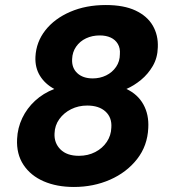

<svg xmlns="http://www.w3.org/2000/svg" viewBox="-20 -732 676 764"><path d="M274 12Q206 12 154 -10.5Q102 -33 73.5 -76Q45 -119 48 -179Q50 -223 68.5 -262Q87 -301 119.5 -331Q152 -361 196 -378Q159 -398 139 -430.5Q119 -463 121 -506Q124 -565 160.5 -611.5Q197 -658 259.5 -685Q322 -712 401 -712Q473 -712 519.5 -690Q566 -668 588 -630Q610 -592 608 -544Q607 -502 588 -469.5Q569 -437 541 -414Q513 -391 483 -378Q528 -357 550.5 -316.5Q573 -276 570 -223Q567 -152 525.5 -99Q484 -46 418 -17Q352 12 274 12ZM294 -112Q330 -112 359 -127Q388 -142 405 -167.5Q422 -193 423 -224Q426 -264 400 -288Q374 -312 327 -312Q292 -312 263 -297.5Q234 -283 216 -258Q198 -233 197 -201Q195 -163 220.5 -137.5Q246 -112 294 -112ZM349 -420Q378 -420 402.5 -432Q427 -444 442 -466Q457 -488 457 -516Q459 -540 449 -557Q439 -574 420.5 -582.5Q402 -591 377 -591Q347 -591 322.5 -579.5Q298 -568 283 -546.5Q268 -525 267 -497Q265 -462 287.5 -441Q310 -420 349 -420Z"/></svg>

Font: DM Sans Black
Style: Italic
Weight: 900
Italic angle: -10°
Designer: Colophon Foundry, Jonny Pinhorn
Foundry: Colophon Foundry
Version: Version 4.004;gftools[0.9.30]